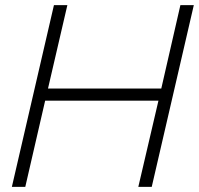

<svg xmlns="http://www.w3.org/2000/svg" viewBox="-20 -724 771 744"><path d="M241 -704 166 -381H605L679 -704H731L568 0H516L594 -334H155L78 0H26L189 -704Z"/></svg>

Font: Prodigy Sans Light
Style: Italic
Weight: 300
Italic angle: -13°
Designer: Wei Huang
Foundry: Wei Huang
Version: Version 1.003; ttfautohint (v1.8.3)